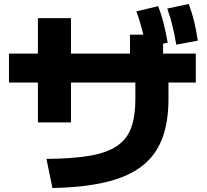

<svg xmlns="http://www.w3.org/2000/svg" viewBox="-20 -875 1040 963"><path d="M213 -78Q344 -79 430.5 -94Q517 -109 567 -143Q617 -177 638 -234.5Q659 -292 659 -378V-540H632V-701H798V-540H825V-378Q825 -261 792.5 -177.5Q760 -94 691 -41Q622 12 511 38.5Q400 65 243 68ZM170 -261V-784H336V-261ZM25 -461V-606H962V-461ZM712 -638Q703 -687 691.5 -730.5Q680 -774 664 -818L773 -844Q790 -801 801 -756.5Q812 -712 821 -661ZM864 -651Q856 -700 845.5 -743.5Q835 -787 819 -832L927 -855Q943 -811 954 -766Q965 -721 972 -671Z"/></svg>

Font: M PLUS 1 Thin ExtraBold
Style: Regular
Weight: 800
Version: Version 1.001